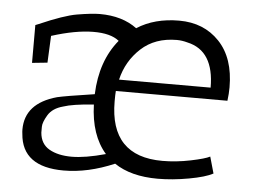

<svg xmlns="http://www.w3.org/2000/svg" viewBox="-42 -556 806 612"><g transform="rotate(5 360.5 -250.0)"><path d="M373 -468Q429 -504 508 -504Q587 -504 636.5 -452Q686 -400 686 -306Q686 -286 683 -263H326Q325 -252 325 -230Q325 -54 493 -54Q537 -54 583 -63.5Q629 -73 644 -81L659 -28Q635 -15 582.5 -5.5Q530 4 483 4Q397 4 344 -32Q260 4 182 4Q49 4 41 -101Q40 -108 40 -115Q40 -199 141 -227Q166 -233 260 -247Q264 -354 321 -423Q294 -445 237.5 -444.5Q181 -444 105 -420L101 -334L52 -329V-450L62 -454Q140 -488 181 -495Q229 -503 254 -503Q326 -503 373 -468ZM626 -300Q626 -418 540 -437Q522 -442 506 -442Q436 -442 391.5 -401Q347 -360 333 -300ZM163 -199Q129 -190 115 -166.5Q101 -143 101 -129Q101 -115 101 -110Q104 -74 132 -58Q160 -42 203.5 -42Q247 -42 312 -60Q263 -116 260 -214Q192 -209 163 -199Z"/></g></svg>

Font: Antic Slab
Style: Regular
Weight: 400
Designer: Santiago Orozco
Foundry: Santiago Orozco
Version: Version 001.002